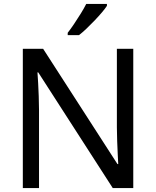

<svg xmlns="http://www.w3.org/2000/svg" viewBox="-20 -1015 800 984"><path d="M663 -51H558L176 -644H172Q174 -621 175.5 -589.5Q177 -558 178.5 -522.5Q180 -487 180 -450V-51H97V-765H201L582 -174H586Q585 -190 583.5 -222Q582 -254 580.5 -292Q579 -330 579 -362V-765H663ZM528 -985Q519 -971 502 -951Q485 -931 464.5 -909.5Q444 -888 423.5 -868.5Q403 -849 385 -835H327V-847Q342 -866 359.5 -892Q377 -918 394 -945.5Q411 -973 422 -995H528Z"/></svg>

Font: Noto Sans Tamil UI
Style: Regular
Weight: 400
Designer: Jelle Bosma - Monotype Design Team
Foundry: Monotype Imaging Inc.
Version: Version 2.004